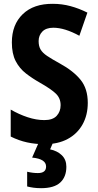

<svg xmlns="http://www.w3.org/2000/svg" viewBox="-20 -744 512 1004"><path d="M439 -206Q439 -142 411.5 -93Q384 -44 333.5 -17Q283 10 213 10Q165 10 121.5 0.5Q78 -9 36 -30V-171Q79 -146 124.5 -131Q170 -116 212 -116Q256 -116 276.5 -138.5Q297 -161 297 -194Q297 -230 272.5 -254Q248 -278 188 -312Q149 -334 115.5 -360Q82 -386 62 -424.5Q42 -463 42 -522Q42 -615 99 -670Q156 -725 257 -724Q304 -724 348.5 -712Q393 -700 437 -678L395 -557Q318 -599 259 -599Q221 -599 201.5 -579Q182 -559 182 -529Q182 -503 192 -485.5Q202 -468 226.5 -451.5Q251 -435 293 -412Q364 -373 401.5 -326.5Q439 -280 439 -206ZM327 128Q327 181 295 210.5Q263 240 195 240Q173 240 155 237.5Q137 235 122 231V154Q151 161 178 161Q221 161 221 127Q221 87 148 80L183 0H258L242 37Q280 45 303.5 68Q327 91 327 128Z"/></svg>

Font: Noto Sans Condensed
Style: Bold
Weight: 700
Width: 3
Designer: Monotype Design Team
Foundry: Monotype Imaging Inc.
Version: Version 2.013; ttfautohint (v1.8.4.7-5d5b)